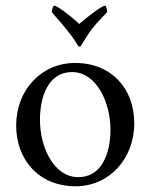

<svg xmlns="http://www.w3.org/2000/svg" viewBox="-20 -651 533 678"><path d="M259.8 -566.4C233.4 -591.8 182.6 -630.9 171.9 -630.9C166 -630.9 163.1 -613.3 163.1 -608.4C169.9 -598.6 192.4 -575.2 215.8 -545.9C228.5 -530.3 241.2 -513.7 252 -495.1C255.9 -488.3 257.8 -486.3 260.7 -486.3C264.6 -486.3 266.6 -489.3 269.5 -495.1C280.3 -512.7 292 -532.2 304.7 -548.8C330.1 -581.1 357.4 -605.5 358.4 -608.4C358.4 -617.2 355.5 -630.9 350.6 -630.9C339.8 -630.9 286.1 -589.8 259.8 -566.4ZM234.4 -396.5C321.3 -396.5 370.1 -288.1 370.1 -193.4C370.1 -110.4 339.8 -25.4 256.8 -25.4C168.9 -25.4 121.1 -132.8 121.1 -227.5C121.1 -311.5 151.4 -396.5 234.4 -396.5ZM245.1 -428.7C127 -428.7 37.1 -334 37.1 -208C37.1 -85.9 118.2 6.8 247.1 6.8C365.2 6.8 454.1 -89.8 454.1 -215.8C454.1 -337.9 374 -428.7 245.1 -428.7Z"/></svg>

Font: Crimson
Style: Roman
Weight: 400
Version: Version 0.2